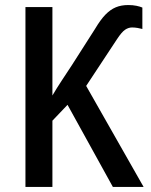

<svg xmlns="http://www.w3.org/2000/svg" viewBox="-20 -742 598 762"><path d="M489 -722Q507 -722 521.5 -719Q536 -716 545 -712V-627Q538 -629 526.5 -631Q515 -633 504 -633Q490 -633 476.5 -624Q463 -615 444 -586L322 -401L550 0H428L248 -326L188 -263V0H81V-714H188V-363Q205 -392 225.5 -423Q246 -454 265 -483L357 -627Q379 -664 398.5 -684Q418 -704 439.5 -713Q461 -722 489 -722Z"/></svg>

Font: Noto Sans Display SemiCondensed Medium
Style: Regular
Weight: 500
Width: 4
Designer: Monotype Design Team
Foundry: Monotype Imaging Inc.
Version: Version 2.003